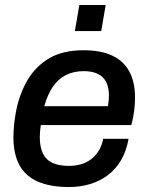

<svg xmlns="http://www.w3.org/2000/svg" viewBox="-20 -740 594 772"><path d="M257 12Q183 12 133 -9.5Q83 -31 58.5 -75.5Q34 -120 34 -187Q34 -214 37 -242Q40 -270 45 -295Q59 -365 91.5 -419.5Q124 -474 178.5 -506Q233 -538 316 -538Q385 -538 431 -516.5Q477 -495 500 -452.5Q523 -410 523 -347Q523 -324 519.5 -295Q516 -266 508 -237H144Q142 -223 141 -211.5Q140 -200 140 -188Q140 -149 152.5 -123Q165 -97 191 -85Q217 -73 257 -73Q282 -73 304 -79Q326 -85 344 -98Q362 -111 375.5 -131.5Q389 -152 395 -182H497Q488 -132 466.5 -95.5Q445 -59 413.5 -35.5Q382 -12 342.5 0Q303 12 257 12ZM158 -313H414Q416 -325 417 -335.5Q418 -346 418 -355Q418 -389 406.5 -411Q395 -433 372 -443.5Q349 -454 317 -454Q276 -454 244.5 -438Q213 -422 192 -390.5Q171 -359 158 -313ZM281 -615 299 -720H405L387 -615Z"/></svg>

Font: Archivo SemiBold Medium
Style: Italic
Weight: 500
Italic angle: -10°
Version: Version 2.001